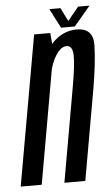

<svg xmlns="http://www.w3.org/2000/svg" viewBox="-83 -729 444 764"><g transform="rotate(-5 138.5 -347.0)"><path d="M-31.5 0H52.5L145 -525L139 -598.5H74.5ZM143 0H226.5L290.5 -362.5Q308 -464.5 309.8 -534Q311.5 -603.5 244.5 -603.5Q188 -603.5 144.8 -557.5Q101.5 -511.5 90 -449L128 -433.5Q135.5 -477.5 155.8 -509.2Q176 -541 199 -541Q222.5 -541 224 -503.5Q225.5 -466 208 -368.5ZM183.5 -616H238.5L304 -693.5H258.5L214.5 -640L188 -693.5H143.5Z"/></g></svg>

Font: Anybody ExtraCondensed
Style: Italic
Weight: 400
Width: 2
Italic angle: -10°
Version: Version 1.113;gftools[0.9.25]